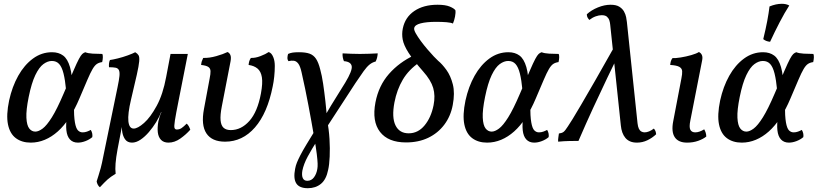

<svg xmlns="http://www.w3.org/2000/svg" viewBox="-20 -742 4306 1011"><path d="M142 9Q95 9 63.5 -14.5Q32 -38 22 -87Q12 -136 28 -213Q44 -286 76 -343Q108 -400 153.5 -433.5Q199 -467 254 -467Q289 -467 312.5 -449.5Q336 -432 348.5 -389Q361 -346 362 -267L328 -268Q323 -321 314.5 -355Q306 -389 291.5 -405Q277 -421 253 -421Q231 -421 208.5 -404.5Q186 -388 166 -346.5Q146 -305 131 -231Q117 -162 119 -122Q121 -82 134 -65.5Q147 -49 166 -49Q183 -49 204.5 -65Q226 -81 253 -124Q280 -167 315 -249Q348 -326 366.5 -369Q385 -412 395.5 -431.5Q406 -451 413 -457.5Q420 -464 429 -467Q443 -461 468.5 -459.5Q494 -458 519 -458Q522 -451 521.5 -439Q521 -427 518 -415Q502 -413 490.5 -405.5Q479 -398 467.5 -378.5Q456 -359 440 -321.5Q424 -284 398 -223Q374 -166 345.5 -122.5Q317 -79 284.5 -50Q252 -21 216 -6Q180 9 142 9ZM390 9Q364 9 348.5 -7.5Q333 -24 329.5 -56Q326 -88 333 -134L369 -191Q369 -129 374.5 -97.5Q380 -66 390.5 -55.5Q401 -45 415 -45Q427 -45 438 -49Q449 -53 458 -58Q469 -40 466 -20Q451 -7 430 1Q409 9 390 9Z M506 244Q499 239 494.5 230Q490 221 489 213Q493 199 498.5 183Q504 167 510.5 142.5Q517 118 524 81L599 -283Q607 -321 609 -342Q611 -363 606 -373Q601 -383 588.5 -385.5Q576 -388 554 -388Q553 -397 554 -407.5Q555 -418 559 -426Q574 -428 600.5 -434.5Q627 -441 653 -450.5Q679 -460 692 -467Q704 -460 709.5 -451Q715 -442 713 -419Q711 -396 700.5 -349Q690 -302 670 -218Q652 -142 656 -103.5Q660 -65 684 -65Q705 -65 738.5 -94.5Q772 -124 805 -184.5Q838 -245 855 -337L878 -458H969L920 -210Q906 -140 901 -108Q896 -76 899 -68Q902 -60 911 -60Q925 -60 936 -67.5Q947 -75 963 -91Q970 -85 974.5 -76.5Q979 -68 982 -59Q959 -33 929 -12Q899 9 867 9Q842 9 828 -5.5Q814 -20 811 -45Q808 -70 814 -103Q816 -111 819.5 -123.5Q823 -136 830 -151H828Q819 -126 802 -98.5Q785 -71 764 -46.5Q743 -22 720 -6.5Q697 9 675 9Q650 9 637.5 -10Q625 -29 622.5 -56.5Q620 -84 624 -108L628 -107L599 44Q591 87 588.5 118.5Q586 150 589 173Q562 189 546 203.5Q530 218 506 244Z M1165 4Q1096 4 1067 -39.5Q1038 -83 1054 -168L1084 -329Q1089 -353 1088.5 -367.5Q1088 -382 1077 -389.5Q1066 -397 1039 -400Q1040 -411 1042.5 -419Q1045 -427 1050 -437Q1082 -436 1119 -446.5Q1156 -457 1178 -468Q1188 -464 1193 -452.5Q1198 -441 1194 -419L1148 -182Q1139 -136 1141.5 -108.5Q1144 -81 1157.5 -69Q1171 -57 1195 -57Q1250 -57 1293 -105Q1336 -153 1354 -250Q1364 -304 1359 -335Q1354 -366 1336 -381Q1318 -396 1289 -400Q1290 -411 1292.5 -419.5Q1295 -428 1301 -437Q1324 -436 1351.5 -446.5Q1379 -457 1395 -468Q1403 -465 1408.5 -459Q1414 -453 1419 -441Q1427 -422 1427 -394.5Q1427 -367 1424 -338.5Q1421 -310 1416 -287Q1388 -146 1322.5 -71Q1257 4 1165 4Z M1601 249Q1556 249 1540 223.5Q1524 198 1534 147Q1537 130 1543.5 114Q1550 98 1561.5 75.5Q1573 53 1593.5 19Q1614 -15 1646 -67L1656 -11Q1622 42 1600.5 82Q1579 122 1572 157Q1568 182 1574.5 196Q1581 210 1598 210Q1620 210 1633.5 191.5Q1647 173 1651 147Q1653 136 1652.5 119Q1652 102 1648 69Q1644 36 1634 -21Q1627 -62 1619.5 -103.5Q1612 -145 1604 -187.5Q1596 -230 1587 -273.5Q1578 -317 1568 -361Q1561 -393 1551 -406.5Q1541 -420 1528 -422Q1515 -424 1499 -420Q1493 -428 1493.5 -438.5Q1494 -449 1497 -458Q1508 -463 1520.5 -465Q1533 -467 1554 -467Q1589 -467 1610 -459.5Q1631 -452 1644 -432.5Q1657 -413 1666 -377Q1675 -345 1681.5 -301Q1688 -257 1693.5 -208Q1699 -159 1702 -112Q1712 -61 1715 -10.5Q1718 40 1716 83Q1714 126 1708 152Q1698 203 1670 226Q1642 249 1601 249ZM1686 -50 1674 -103Q1698 -145 1723 -186Q1748 -227 1768.5 -259.5Q1789 -292 1798 -307Q1836 -370 1832 -393.5Q1828 -417 1791 -420Q1787 -429 1785 -440Q1783 -451 1784 -461Q1803 -460 1827.5 -459Q1852 -458 1875 -458Q1898 -458 1924.5 -459Q1951 -460 1969 -461Q1968 -448 1965.5 -438Q1963 -428 1958 -418Q1941 -414 1926.5 -402.5Q1912 -391 1895 -367.5Q1878 -344 1852 -305Z M2118 8Q2024 8 1981 -47.5Q1938 -103 1957 -203Q1974 -291 2028 -352.5Q2082 -414 2161 -451L2189 -414Q2132 -375 2101 -322.5Q2070 -270 2057 -203Q2042 -124 2062.5 -82Q2083 -40 2132 -40Q2181 -40 2215.5 -81.5Q2250 -123 2263 -188Q2273 -238 2261 -279Q2249 -320 2208 -366Q2156 -425 2131 -464.5Q2106 -504 2100.5 -533.5Q2095 -563 2101 -592Q2113 -651 2161.5 -684Q2210 -717 2284 -717Q2325 -717 2348 -707.5Q2371 -698 2378 -688Q2380 -675 2376 -654.5Q2372 -634 2365 -618Q2355 -623 2331.5 -625Q2308 -627 2276 -627Q2226 -627 2195 -619Q2164 -611 2161 -594Q2159 -585 2169 -567Q2179 -549 2195.5 -526.5Q2212 -504 2230.5 -482.5Q2249 -461 2264.5 -444.5Q2280 -428 2287 -422Q2308 -405 2330.5 -374Q2353 -343 2364.5 -297.5Q2376 -252 2364 -189Q2353 -130 2319.5 -85.5Q2286 -41 2235 -16.5Q2184 8 2118 8Z M2545 9Q2498 9 2466.5 -14.5Q2435 -38 2425 -87Q2415 -136 2431 -213Q2447 -286 2479 -343Q2511 -400 2556.5 -433.5Q2602 -467 2657 -467Q2692 -467 2715.5 -449.5Q2739 -432 2751.5 -389Q2764 -346 2765 -267L2731 -268Q2726 -321 2717.5 -355Q2709 -389 2694.5 -405Q2680 -421 2656 -421Q2634 -421 2611.5 -404.5Q2589 -388 2569 -346.5Q2549 -305 2534 -231Q2520 -162 2522 -122Q2524 -82 2537 -65.5Q2550 -49 2569 -49Q2586 -49 2607.5 -65Q2629 -81 2656 -124Q2683 -167 2718 -249Q2751 -326 2769.5 -369Q2788 -412 2798.5 -431.5Q2809 -451 2816 -457.5Q2823 -464 2832 -467Q2846 -461 2871.5 -459.5Q2897 -458 2922 -458Q2925 -451 2924.5 -439Q2924 -427 2921 -415Q2905 -413 2893.5 -405.5Q2882 -398 2870.5 -378.5Q2859 -359 2843 -321.5Q2827 -284 2801 -223Q2777 -166 2748.5 -122.5Q2720 -79 2687.5 -50Q2655 -21 2619 -6Q2583 9 2545 9ZM2793 9Q2767 9 2751.5 -7.5Q2736 -24 2732.5 -56Q2729 -88 2736 -134L2772 -191Q2772 -129 2777.5 -97.5Q2783 -66 2793.5 -55.5Q2804 -45 2818 -45Q2830 -45 2841 -49Q2852 -53 2861 -58Q2872 -40 2869 -20Q2854 -7 2833 1Q2812 9 2793 9Z M3334 9Q3313 9 3298 2.5Q3283 -4 3273 -16Q3263 -28 3257 -44.5Q3251 -61 3249 -82L3193 -613Q3192 -624 3188.5 -635Q3185 -646 3176 -654Q3167 -662 3148 -662Q3134 -662 3117 -656Q3100 -650 3083 -637Q3077 -644 3073.5 -650.5Q3070 -657 3070 -667Q3094 -689 3128.5 -703Q3163 -717 3195 -717Q3224 -717 3240.5 -707Q3257 -697 3265.5 -682Q3274 -667 3277 -651.5Q3280 -636 3281 -626L3337 -93Q3339 -75 3344 -64.5Q3349 -54 3357 -49.5Q3365 -45 3374 -45Q3385 -45 3397.5 -50Q3410 -55 3423 -65Q3429 -58 3431.5 -51.5Q3434 -45 3435 -35Q3415 -16 3389 -3.5Q3363 9 3334 9ZM2919 4Q2918 -5 2920 -18Q2922 -31 2923 -39Q2939 -41 2947.5 -47.5Q2956 -54 2970 -76Q2979 -89 2995 -115Q3011 -141 3039.5 -189.5Q3068 -238 3114 -318Q3160 -398 3228 -519L3259 -500Q3215 -410 3177.5 -331.5Q3140 -253 3103.5 -174Q3067 -95 3026 0Q3005 0 2978 0.5Q2951 1 2919 4Z M3598 9Q3552 9 3533 -19.5Q3514 -48 3525 -104L3568 -329Q3573 -353 3572 -367.5Q3571 -382 3557 -390Q3543 -398 3509 -400Q3510 -411 3512.5 -419.5Q3515 -428 3521 -436Q3536 -435 3564.5 -439.5Q3593 -444 3620.5 -452Q3648 -460 3660 -468Q3670 -464 3675.5 -453Q3681 -442 3677 -423L3615 -107Q3608 -73 3615 -59Q3622 -45 3641 -45Q3662 -45 3688 -61Q3693 -53 3696 -43Q3699 -33 3699 -23Q3683 -10 3656.5 -0.5Q3630 9 3598 9Z M3886 9Q3839 9 3807.5 -14.5Q3776 -38 3766 -87Q3756 -136 3772 -213Q3788 -286 3820 -343Q3852 -400 3897.5 -433.5Q3943 -467 3998 -467Q4033 -467 4056.5 -449.5Q4080 -432 4092.5 -389Q4105 -346 4106 -267L4072 -268Q4067 -321 4058.5 -355Q4050 -389 4035.5 -405Q4021 -421 3997 -421Q3975 -421 3952.5 -404.5Q3930 -388 3910 -346.5Q3890 -305 3875 -231Q3861 -162 3863 -122Q3865 -82 3878 -65.5Q3891 -49 3910 -49Q3927 -49 3948.5 -65Q3970 -81 3997 -124Q4024 -167 4059 -249Q4092 -326 4110.5 -369Q4129 -412 4139.5 -431.5Q4150 -451 4157 -457.5Q4164 -464 4173 -467Q4187 -461 4212.5 -459.5Q4238 -458 4263 -458Q4266 -451 4265.5 -439Q4265 -427 4262 -415Q4246 -413 4234.5 -405.5Q4223 -398 4211.5 -378.5Q4200 -359 4184 -321.5Q4168 -284 4142 -223Q4118 -166 4089.5 -122.5Q4061 -79 4028.5 -50Q3996 -21 3960 -6Q3924 9 3886 9ZM4134 9Q4108 9 4092.5 -7.5Q4077 -24 4073.5 -56Q4070 -88 4077 -134L4113 -191Q4113 -129 4118.5 -97.5Q4124 -66 4134.5 -55.5Q4145 -45 4159 -45Q4171 -45 4182 -49Q4193 -53 4202 -58Q4213 -40 4210 -20Q4195 -7 4174 1Q4153 9 4134 9ZM4035 -522Q4013 -524 3999 -536Q4012 -589 4020 -631.5Q4028 -674 4032 -708Q4066 -722 4097 -722Q4120 -722 4136 -713Q4112 -676 4085.5 -625Q4059 -574 4035 -522Z"/></svg>

Font: Vollkorn
Style: Italic
Weight: 400
Italic angle: -11°
Designer: Friedrich Althausen
Foundry: Friedrich Althausen
Version: Version 5.001